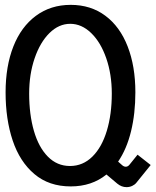

<svg xmlns="http://www.w3.org/2000/svg" viewBox="-20 -755 640 790"><path d="M3 -375Q3 -482.5 35 -563.8Q67 -645 127.8 -690Q188.5 -735 271 -735Q353.5 -735 413.5 -690.2Q473.5 -645.5 505.2 -564Q537 -482.5 537 -375Q537 -288 519.2 -215Q501.5 -142 466 -90L483 -75Q490 -69 497.5 -69Q506 -69 512.5 -77L546 -118.5L600 -76L541 -3Q534.5 5 523.8 10Q513 15 500.5 15Q480 15 462.5 0.5L418 -37Q357.5 12 271 12Q181.5 12 121.5 -38.8Q61.5 -89.5 32.2 -176.8Q3 -264 3 -375ZM440 -370Q440 -449.5 417.2 -515.2Q394.5 -581 355.2 -619Q316 -657 269 -657Q222 -657 183.5 -619Q145 -581 122.5 -515.2Q100 -449.5 100 -370Q100 -284 119.5 -216.5Q139 -149 177 -110.5Q215 -72 268 -72Q321 -72 360 -110.5Q399 -149 419.5 -216.8Q440 -284.5 440 -370Z"/></svg>

Font: JuliaMono
Style: Regular
Weight: 400
Monospace: yes
Designer: cormullion
Foundry: corm
Version: Version 0.055; ttfautohint (v1.8.4)